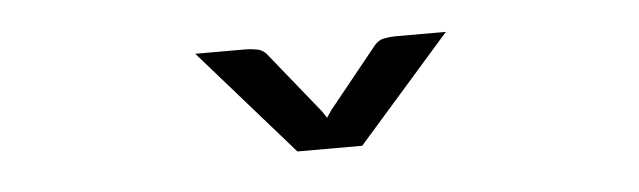

<svg xmlns="http://www.w3.org/2000/svg" viewBox="-26 -963 816 245"><g transform="rotate(-5 382.0 -840.0)"><path d="M549.5 -908 430.5 -772.5H347.5L228.5 -908H293.5Q299.5 -908 307.8 -906.5Q316 -905 322 -896.5L383 -821L389 -812L395 -821L455.5 -896Q462 -905 470.2 -906.5Q478.5 -908 484.5 -908Z"/></g></svg>

Font: Lato
Style: Regular
Weight: 400
Designer: Lukasz Dziedzic with Adam Twardoch and Botio Nikoltchev
Foundry: tyPoland Lukasz Dziedzic
Version: Version 2.015; 2015-08-06; http://www.latofonts.com/